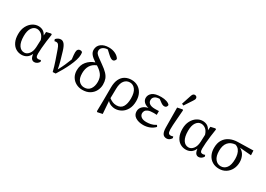

<svg xmlns="http://www.w3.org/2000/svg" viewBox="1 -1728 3990 2879"><g transform="rotate(30 1996.0 -288.5)"><path d="M127 -249Q127 -143 162 -89.5Q197 -36 255 -36Q300 -36 334.5 -79Q369 -122 373 -198L378 -324Q359 -387 323 -414Q287 -441 248 -441Q196 -441 161.5 -391.5Q127 -342 127 -249ZM236 13Q181 13 136.5 -14.5Q92 -42 65.5 -97Q39 -152 39 -232Q39 -312 69.5 -369.5Q100 -427 147.5 -457.5Q195 -488 247 -488Q290 -488 324.5 -469Q359 -450 382 -404L387 -468L465 -486L480 -476Q470 -413 461.5 -347.5Q453 -282 448.5 -224Q444 -166 444 -127Q444 -87 454.5 -71.5Q465 -56 488 -56Q498 -56 509 -58.5Q520 -61 530 -65L539 -40Q527 -17 505 -2Q483 13 457 13Q430 13 410.5 -7.5Q391 -28 383 -87Q361 -35 322.5 -11Q284 13 236 13Z M773 3Q751 -86 723 -166Q695 -246 666 -330Q650 -376 634.5 -395.5Q619 -415 596 -415Q586 -415 578.5 -414Q571 -413 564 -411L553 -441Q592 -483 638 -483Q672 -483 698.5 -450.5Q725 -418 748 -341Q772 -262 790.5 -194.5Q809 -127 819 -69Q854 -134 878.5 -188.5Q903 -243 926 -304Q920 -350 918 -376Q916 -402 916 -420Q916 -454 930 -471Q944 -488 968 -488Q983 -488 990.5 -484.5Q998 -481 1004 -476Q1006 -468 1007.5 -458.5Q1009 -449 1009 -432Q1009 -392 992.5 -339Q976 -286 949 -227.5Q922 -169 889 -110.5Q856 -52 823 0Z M1288 13Q1229 13 1179.5 -13.5Q1130 -40 1101 -88Q1072 -136 1072 -201Q1072 -292 1123.5 -354Q1175 -416 1255 -442Q1191 -484 1164 -518.5Q1137 -553 1137 -593Q1137 -661 1188 -700Q1239 -739 1321 -739Q1384 -739 1435 -714Q1486 -689 1509 -647Q1505 -626 1492 -613Q1479 -600 1462 -600Q1431 -600 1381 -647L1319 -704Q1270 -703 1237.5 -679Q1205 -655 1205 -617Q1205 -594 1218 -575.5Q1231 -557 1263 -533Q1295 -509 1353 -468Q1419 -422 1455.5 -383.5Q1492 -345 1506.5 -304.5Q1521 -264 1521 -210Q1521 -155 1495 -103.5Q1469 -52 1417 -19.5Q1365 13 1288 13ZM1164 -204Q1164 -114 1202.5 -73Q1241 -32 1295 -32Q1363 -32 1398 -81Q1433 -130 1433 -206Q1433 -280 1398 -328Q1363 -376 1297 -416Q1229 -389 1196.5 -335.5Q1164 -282 1164 -204Z M1722 -259 1719 -91Q1751 -67 1781.5 -54.5Q1812 -42 1848 -42Q1923 -42 1955.5 -95.5Q1988 -149 1988 -240Q1988 -343 1950 -392.5Q1912 -442 1856 -442Q1797 -442 1760.5 -396Q1724 -350 1722 -259ZM1641 180 1644 -12 1645 -237Q1646 -323 1673.5 -378.5Q1701 -434 1749.5 -461Q1798 -488 1860 -488Q1922 -488 1971 -458.5Q2020 -429 2048 -374.5Q2076 -320 2076 -244Q2076 -161 2044.5 -103.5Q2013 -46 1962 -16.5Q1911 13 1852 13Q1821 13 1785.5 0Q1750 -13 1721 -44L1737 172L1653 190Z M2342 13Q2262 13 2209 -20.5Q2156 -54 2156 -117Q2156 -167 2191.5 -202Q2227 -237 2285 -249Q2231 -261 2202.5 -291Q2174 -321 2174 -360Q2174 -415 2221 -451.5Q2268 -488 2371 -488Q2424 -488 2465 -474.5Q2506 -461 2524 -437Q2524 -418 2512 -403Q2500 -388 2477 -388Q2461 -388 2444.5 -395.5Q2428 -403 2403 -422L2364 -451Q2310 -450 2281 -428Q2252 -406 2252 -368Q2252 -329 2283 -307Q2314 -285 2378 -285Q2393 -285 2408 -285.5Q2423 -286 2445 -287V-221Q2420 -223 2409 -223Q2398 -223 2387 -223Q2330 -223 2298.5 -210Q2267 -197 2254.5 -176.5Q2242 -156 2242 -134Q2242 -97 2272.5 -73Q2303 -49 2362 -49Q2399 -49 2438.5 -57Q2478 -65 2524 -93L2540 -67Q2503 -27 2450.5 -7Q2398 13 2342 13Z M2748 13Q2702 13 2680.5 -20Q2659 -53 2658 -125L2655 -469L2742 -487L2752 -477Q2745 -378 2739.5 -315Q2734 -252 2732 -211Q2730 -170 2730 -136Q2732 -88 2743.5 -72Q2755 -56 2778 -56Q2789 -56 2800 -58.5Q2811 -61 2821 -65L2829 -40Q2817 -18 2796 -2.5Q2775 13 2748 13ZM2690 -556 2746 -726Q2754 -749 2766 -758Q2778 -767 2791 -767Q2809 -767 2820.5 -756.5Q2832 -746 2832 -729Q2832 -716 2827 -706Q2822 -696 2810 -677L2721 -542Z M2971 -249Q2971 -143 3006 -89.5Q3041 -36 3099 -36Q3144 -36 3178.5 -79Q3213 -122 3217 -198L3222 -324Q3203 -387 3167 -414Q3131 -441 3092 -441Q3040 -441 3005.5 -391.5Q2971 -342 2971 -249ZM3080 13Q3025 13 2980.5 -14.5Q2936 -42 2909.5 -97Q2883 -152 2883 -232Q2883 -312 2913.5 -369.5Q2944 -427 2991.5 -457.5Q3039 -488 3091 -488Q3134 -488 3168.5 -469Q3203 -450 3226 -404L3231 -468L3309 -486L3324 -476Q3314 -413 3305.5 -347.5Q3297 -282 3292.5 -224Q3288 -166 3288 -127Q3288 -87 3298.5 -71.5Q3309 -56 3332 -56Q3342 -56 3353 -58.5Q3364 -61 3374 -65L3383 -40Q3371 -17 3349 -2Q3327 13 3301 13Q3274 13 3254.5 -7.5Q3235 -28 3227 -87Q3205 -35 3166.5 -11Q3128 13 3080 13Z M3657 13Q3590 13 3540.5 -16Q3491 -45 3463.5 -98.5Q3436 -152 3436 -223Q3436 -308 3471 -363.5Q3506 -419 3567 -447.5Q3628 -476 3704 -477L3968 -483L3972 -403L3772 -419Q3827 -391 3852.5 -339Q3878 -287 3878 -228Q3878 -159 3849.5 -104.5Q3821 -50 3771 -18.5Q3721 13 3657 13ZM3524 -223Q3524 -130 3562 -81.5Q3600 -33 3660 -33Q3719 -33 3757 -82Q3795 -131 3795 -235Q3795 -276 3786 -314.5Q3777 -353 3754.5 -383Q3732 -413 3690 -426Q3611 -420 3567.5 -369Q3524 -318 3524 -223Z"/></g></svg>

Font: Source Serif Pro
Style: Regular
Weight: 400
Designer: Frank Grießhammer
Foundry: Adobe Systems Incorporated
Version: Version 3.001;hotconv 1.0.111;makeotfexe 2.5.65597